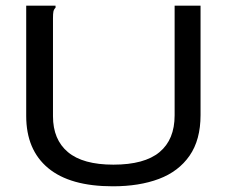

<svg xmlns="http://www.w3.org/2000/svg" viewBox="-20 -643 790 674"><path d="M376 11Q226 11 149 -53Q72 -117 72 -236V-623H175V-616Q169 -610 167.5 -602.5Q166 -595 166 -579V-235Q166 -153 218.5 -109Q271 -65 378 -65Q487 -65 540 -109Q593 -153 593 -238V-623H684V-239Q684 -152 645.5 -96.5Q607 -41 538 -15Q469 11 376 11Z"/></svg>

Font: Inconsolata ExtraExpanded Medium
Style: Regular
Weight: 500
Width: 8
Monospace: yes
Designer: Raph Levien, Cyreal, Brenton Simpson
Foundry: Raph Levien, Cyreal, Google
Version: Version 3.001; ttfautohint (v1.8.2.53-6de2)